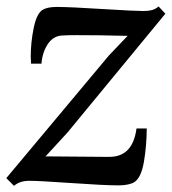

<svg xmlns="http://www.w3.org/2000/svg" viewBox="-23 -578 544 609"><path d="M382 -464.5H368.5Q296.5 -466.5 220.5 -466.5Q190.5 -466.5 176.5 -465.5Q147 -465 129.2 -439Q111.5 -413 108.5 -376H75.5Q74.5 -389 74.5 -398Q74.5 -443.5 83.8 -488.8Q93 -534 111 -546Q126 -556 157 -556Q198.5 -556 308.5 -549Q406.5 -543 432 -543Q447.5 -543 458.8 -546Q470 -549 480 -557.5L501.5 -534.5L190.5 -157L121.5 -82Q261 -80.5 307 -80.5H324.5Q398 -80.5 410 -170.5H442.5Q442 -114.5 433.5 -64.8Q425 -15 403.5 -0.5Q396.5 4 383.5 7Q370.5 10 352.5 10Q308.5 10 193.5 2Q100.5 -4.5 70 -4.5Q39.5 -4.5 21.5 11.5L-3 -13L322 -401.5Z"/></svg>

Font: Merriweather Text
Style: Italic
Weight: 400
Italic angle: -7.8°
Designer: Eben Sorkin
Foundry: Eben Sorkin
Version: Version 2.100